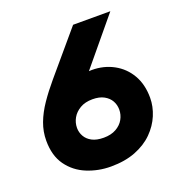

<svg xmlns="http://www.w3.org/2000/svg" viewBox="-128 -812 886 935"><g transform="rotate(-20 314.5 -344.0)"><path d="M290 12Q225 12 166.5 -12Q108 -36 72 -86Q36 -136 36 -214Q36 -261 52.5 -305Q69 -349 99 -393Q129 -437 168 -483L352 -700H545L322 -431L318 -458Q329 -460 340 -461Q351 -462 362 -462Q424 -462 474.5 -434.5Q525 -407 554 -357Q583 -307 583 -238Q583 -193 564.5 -148.5Q546 -104 509.5 -67.5Q473 -31 418 -9.5Q363 12 290 12ZM305 -132Q343 -132 369.5 -147Q396 -162 409 -185.5Q422 -209 422 -235Q422 -260 410.5 -280.5Q399 -301 375.5 -314Q352 -327 316 -327Q278 -327 251.5 -311.5Q225 -296 211.5 -272Q198 -248 198 -221Q198 -198 209.5 -177.5Q221 -157 244.5 -144.5Q268 -132 305 -132Z"/></g></svg>

Font: MuseoModerno Thin
Style: Bold Italic
Weight: 700
Italic angle: -9°
Version: Version 1.003